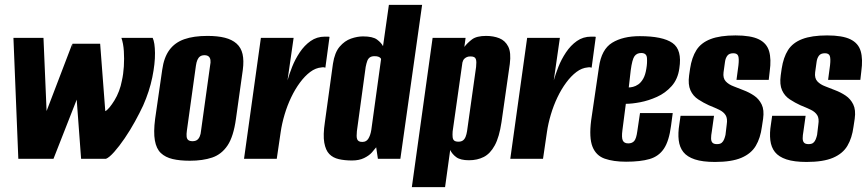

<svg xmlns="http://www.w3.org/2000/svg" viewBox="-20 -650 3549 786"><path d="M312 0 277 -471H390L411 -195Q418 -198 428 -210Q438 -222 448.5 -239Q459 -256 467 -277Q475 -298 479 -320Q485 -346 487 -378Q489 -410 487 -441Q485 -472 477 -495H605Q614 -476 614.5 -433Q615 -390 603.5 -333.5Q592 -277 566 -218Q552 -188 532.5 -152.5Q513 -117 490.5 -84Q468 -51 447.5 -28Q427 -5 414 0ZM55 0 35 -495H158L179 0ZM96 0 276 -471 303 -265 199 0Z M757 8Q716 8 686.5 1Q657 -6 638.5 -23.5Q620 -41 614 -75Q608 -109 615 -163L644 -364Q651 -415 673.5 -445.5Q696 -476 734.5 -489.5Q773 -503 829 -503Q871 -503 900.5 -495.5Q930 -488 948.5 -471.5Q967 -455 973 -428.5Q979 -402 974 -364L946 -164Q936 -91 911.5 -54.5Q887 -18 848.5 -5Q810 8 757 8ZM768 -72Q779 -72 786 -76.5Q793 -81 797.5 -91Q802 -101 803 -115L840 -381Q843 -395 841.5 -404.5Q840 -414 834 -419Q828 -424 817 -424Q806 -424 799 -419Q792 -414 788 -404.5Q784 -395 782 -381L745 -115Q743 -101 744 -91Q745 -81 751 -76.5Q757 -72 768 -72Z M979 0 1048 -495H1182L1157 -321Q1164 -346 1176 -376.5Q1188 -407 1207 -435.5Q1226 -464 1251.5 -482Q1277 -500 1310 -500Q1314 -500 1320 -500Q1326 -500 1329 -499L1312 -373Q1310 -374 1305.5 -374.5Q1301 -375 1296 -374Q1272 -372 1250 -355.5Q1228 -339 1208 -312Q1188 -285 1172 -251.5Q1156 -218 1145 -181Q1134 -144 1129 -109L1113 0Z M1421 7Q1391 7 1367 1.5Q1343 -4 1328 -19.5Q1313 -35 1307.5 -66Q1302 -97 1310 -150L1343 -389Q1350 -435 1370.5 -459Q1391 -483 1417 -492Q1443 -501 1466 -501Q1506 -501 1523.5 -488Q1541 -475 1548 -461L1572 -630H1708L1619 0H1527L1520 -47Q1514 -39 1502.5 -26Q1491 -13 1470.5 -3Q1450 7 1421 7ZM1463 -69Q1472 -69 1478 -72.5Q1484 -76 1488 -82.5Q1492 -89 1495 -97.5Q1498 -106 1500 -118Q1510 -190 1520 -263Q1530 -336 1540 -408Q1540 -410 1537 -413Q1534 -416 1528.5 -418Q1523 -420 1513 -420Q1501 -420 1494 -415Q1487 -410 1483.5 -400.5Q1480 -391 1477 -376L1441 -113Q1440 -102 1440 -94Q1440 -86 1442 -80.5Q1444 -75 1449 -72Q1454 -69 1463 -69Z M1666 116 1751 -495H1886L1881 -458Q1893 -474 1912 -488.5Q1931 -503 1970 -503Q2000 -503 2024 -493.5Q2048 -484 2060.5 -459.5Q2073 -435 2067 -388L2033 -150Q2024 -89 2005.5 -55Q1987 -21 1960.5 -7.5Q1934 6 1900 6Q1865 6 1848 -6.5Q1831 -19 1823 -36L1802 116ZM1857 -70Q1868 -70 1875 -75Q1882 -80 1886 -90Q1890 -100 1892 -113L1929 -376Q1930 -387 1930 -394.5Q1930 -402 1928 -408Q1926 -414 1920.5 -416.5Q1915 -419 1906 -419Q1897 -419 1891.5 -416.5Q1886 -414 1882 -410.5Q1878 -407 1876 -402.5Q1874 -398 1873 -394L1833 -112Q1832 -98 1833 -88.5Q1834 -79 1839.5 -74.5Q1845 -70 1857 -70Z M2069 0 2138 -495H2272L2247 -321Q2254 -346 2266 -376.5Q2278 -407 2297 -435.5Q2316 -464 2341.5 -482Q2367 -500 2400 -500Q2404 -500 2410 -500Q2416 -500 2419 -499L2402 -373Q2400 -374 2395.5 -374.5Q2391 -375 2386 -374Q2362 -372 2340 -355.5Q2318 -339 2298 -312Q2278 -285 2262 -251.5Q2246 -218 2235 -181Q2224 -144 2219 -109L2203 0Z M2543 12Q2491 12 2455.5 -0.5Q2420 -13 2405.5 -49.5Q2391 -86 2400 -157L2432 -375Q2442 -448 2486 -475Q2530 -502 2599 -502Q2693 -502 2733 -474Q2773 -446 2761 -370Q2755 -326 2729.5 -297.5Q2704 -269 2669.5 -253.5Q2635 -238 2601 -231.5Q2567 -225 2542 -225L2528 -117Q2524 -87 2529.5 -75Q2535 -63 2552 -63Q2568 -63 2576.5 -73Q2585 -83 2589 -113L2600 -187H2734L2727 -135Q2719 -73 2698 -41.5Q2677 -10 2639.5 1Q2602 12 2543 12ZM2554 -292Q2561 -292 2571.5 -294.5Q2582 -297 2593 -304.5Q2604 -312 2613 -327.5Q2622 -343 2626 -369Q2630 -392 2628.5 -412.5Q2627 -433 2605 -433Q2587 -433 2577.5 -420Q2568 -407 2562 -362Z M2907 13Q2856 13 2824.5 2.5Q2793 -8 2777.5 -27.5Q2762 -47 2758.5 -76Q2755 -105 2761 -141L2766 -176H2903L2894 -112Q2891 -96 2891 -84Q2891 -72 2896.5 -66Q2902 -60 2915 -60Q2928 -60 2934.5 -65.5Q2941 -71 2944.5 -80Q2948 -89 2950 -98L2955 -140Q2959 -165 2950.5 -178.5Q2942 -192 2924.5 -200.5Q2907 -209 2882 -219Q2860 -229 2838.5 -243Q2817 -257 2806.5 -280.5Q2796 -304 2801 -341L2805 -369Q2812 -415 2831 -445Q2850 -475 2889 -490Q2928 -505 2991 -505Q3054 -505 3086.5 -489Q3119 -473 3128.5 -440.5Q3138 -408 3131 -358L3127 -323H2995L3003 -383Q3006 -410 3002 -421Q2998 -432 2982 -432Q2965 -432 2957.5 -422Q2950 -412 2948 -397L2942 -354Q2939 -330 2951 -317Q2963 -304 2983.5 -296.5Q3004 -289 3023 -281Q3047 -272 3067 -258.5Q3087 -245 3098 -222.5Q3109 -200 3104 -164L3099 -131Q3093 -85 3074 -53Q3055 -21 3015 -4Q2975 13 2907 13Z M3282 13Q3231 13 3199.5 2.5Q3168 -8 3152.5 -27.5Q3137 -47 3133.5 -76Q3130 -105 3136 -141L3141 -176H3278L3269 -112Q3266 -96 3266 -84Q3266 -72 3271.5 -66Q3277 -60 3290 -60Q3303 -60 3309.5 -65.5Q3316 -71 3319.5 -80Q3323 -89 3325 -98L3330 -140Q3334 -165 3325.5 -178.5Q3317 -192 3299.5 -200.5Q3282 -209 3257 -219Q3235 -229 3213.5 -243Q3192 -257 3181.5 -280.5Q3171 -304 3176 -341L3180 -369Q3187 -415 3206 -445Q3225 -475 3264 -490Q3303 -505 3366 -505Q3429 -505 3461.5 -489Q3494 -473 3503.5 -440.5Q3513 -408 3506 -358L3502 -323H3370L3378 -383Q3381 -410 3377 -421Q3373 -432 3357 -432Q3340 -432 3332.5 -422Q3325 -412 3323 -397L3317 -354Q3314 -330 3326 -317Q3338 -304 3358.5 -296.5Q3379 -289 3398 -281Q3422 -272 3442 -258.5Q3462 -245 3473 -222.5Q3484 -200 3479 -164L3474 -131Q3468 -85 3449 -53Q3430 -21 3390 -4Q3350 13 3282 13Z"/></svg>

Font: Alumni Sans ExtraBold
Style: Italic
Weight: 800
Italic angle: -8°
Designer: Robert E. Leuschke
Foundry: Robert E. Leuschke
Version: Version 1.016